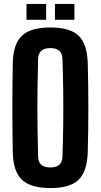

<svg xmlns="http://www.w3.org/2000/svg" viewBox="-20 -949 514 978"><path d="M237 9Q136 9 91.5 -33.5Q47 -76 45 -174Q43 -284 43 -400.5Q43 -517 45 -627Q47 -725 91.5 -767Q136 -809 237 -809Q337 -809 380.5 -767Q424 -725 427 -627Q430 -516 430 -400Q430 -284 427 -174Q424 -76 380.5 -33.5Q337 9 237 9ZM237 -96Q296 -96 298 -150Q301 -226 302 -313.5Q303 -401 302 -488Q301 -575 298 -650Q296 -704 237 -704Q176 -704 174 -650Q172 -575 171 -488Q170 -401 171 -313.5Q172 -226 174 -150Q176 -96 237 -96ZM260 -848V-929H359V-848ZM115 -848V-929H215V-848Z"/></svg>

Font: Big Shoulders Display ExtraBold
Style: Regular
Weight: 800
Designer: Patric King
Foundry: XO Type Co
Version: Version 1.000; ttfautohint (v1.8.2)